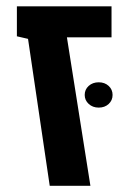

<svg xmlns="http://www.w3.org/2000/svg" viewBox="-20 -602 415 622"><path d="M141.1 0 70.8 -476.1 34.7 -484.4V-581.5H341.3V-481H196.8L272.9 0ZM299.8 -253.4Q280.3 -253.4 267.3 -265.4Q254.4 -277.3 254.4 -294.4Q254.4 -312 267.3 -323.7Q280.3 -335.4 299.8 -335.4Q319.3 -335.4 332 -323.7Q344.7 -312 344.7 -294.4Q344.7 -276.9 332 -265.1Q319.3 -253.4 299.8 -253.4Z"/></svg>

Font: Heebo SemiBold
Style: Regular
Weight: 600
Designer: Oded Ezer
Foundry: Ezer Type House
Version: Version 3.100